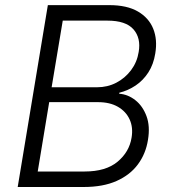

<svg xmlns="http://www.w3.org/2000/svg" viewBox="-20 -748 689 768"><path d="M50.8 0 171.4 -727.5H417Q487.8 -727.5 531.5 -702.1Q575.2 -676.8 592.8 -633.3Q610.4 -589.8 601.1 -534.2Q594.2 -490.7 573.5 -458.5Q552.7 -426.3 522.5 -406Q492.2 -385.7 457 -377V-373Q491.7 -370.6 521.2 -347.4Q550.8 -324.2 565.9 -283.7Q581.1 -243.2 571.8 -188Q563 -132.8 531.7 -90.6Q500.5 -48.3 446.5 -24.2Q392.6 0 314.5 0ZM130.9 -62H318.8Q403.3 -62 450.2 -101.1Q497.1 -140.1 506.3 -197.3Q513.2 -238.3 498.5 -270.3Q483.9 -302.2 451.7 -320.8Q419.4 -339.4 372.1 -339.4H176.8ZM186.5 -398.9H367.7Q410.2 -398.9 445.3 -417.2Q480.5 -435.5 504.4 -467.5Q528.3 -499.5 534.7 -540Q544.4 -595.7 513.9 -630.6Q483.4 -665.5 409.7 -665.5H231Z"/></svg>

Font: Inter Light
Style: Italic
Weight: 300
Italic angle: -9.3988°
Designer: Rasmus Andersson
Foundry: rsms
Version: Version 4.001;git-66647c0bb